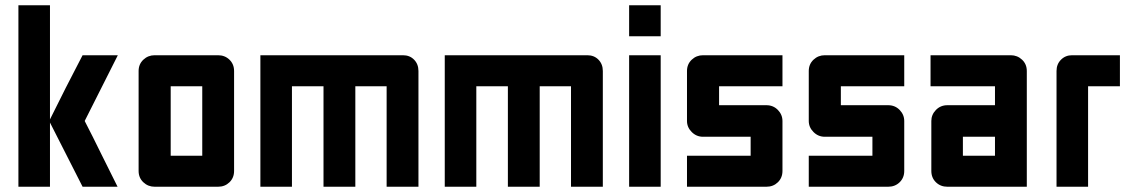

<svg xmlns="http://www.w3.org/2000/svg" viewBox="-20 -710 4282 730"><path d="M170 -244V0H50V-690H170V-256Q198 -313 230 -376Q246 -406 262.5 -439Q279 -472 294 -500H428L302 -250Q332 -192 365 -124.5Q398 -57 427 0H294Z M568 0Q543 0 525 -17Q507 -34 507 -60V-440Q507 -466 525 -483Q543 -500 568 -500H809Q835 -500 852.5 -483Q870 -466 870 -440V-60Q870 -34 852.5 -17Q835 0 809 0ZM629 -118H749V-382H629Z M1512 -500Q1538 -500 1554.5 -483Q1571 -466 1571 -440V0H1450V-382H1331V0H1210V-382H1090V0H970V-500Z M2213 -500Q2239 -500 2255.5 -483Q2272 -466 2272 -440V0H2151V-382H2032V0H1911V-382H1791V0H1671V-500Z M2372 -690H2492V-572H2372ZM2372 -500H2492V0H2372Z M2894 -310Q2920 -310 2937.5 -292Q2955 -274 2955 -250V-60Q2955 -34 2937.5 -17Q2920 0 2894 0H2592V-118H2834V-190H2653Q2628 -190 2610 -208Q2592 -226 2592 -250V-440Q2592 -466 2610 -483Q2628 -500 2653 -500H2955V-382H2714V-310H2894Z M3357 -310Q3383 -310 3400.5 -292Q3418 -274 3418 -250V-60Q3418 -34 3400.5 -17Q3383 0 3357 0H3055V-118H3297V-190H3116Q3091 -190 3073 -208Q3055 -226 3055 -250V-440Q3055 -466 3073 -483Q3091 -500 3116 -500H3418V-382H3177V-310H3357Z M3582 0Q3556 0 3538.5 -17Q3521 -34 3521 -60V-250Q3521 -274 3538.5 -292Q3556 -310 3582 -310H3763V-382H3518V-500H3823Q3848 -500 3866 -483Q3884 -466 3884 -440V0ZM3641 -190V-118H3763V-190Z M4238 -500V-382H4117V0H3997V-440Q3997 -466 4014 -483Q4031 -500 4056 -500Z"/></svg>

Font: Tschichold
Style: Bold
Weight: 700
Designer: Peter Wiegel
Foundry: Peter Wiegel
Version: Version 1.000; ttfautohint (v1.3)